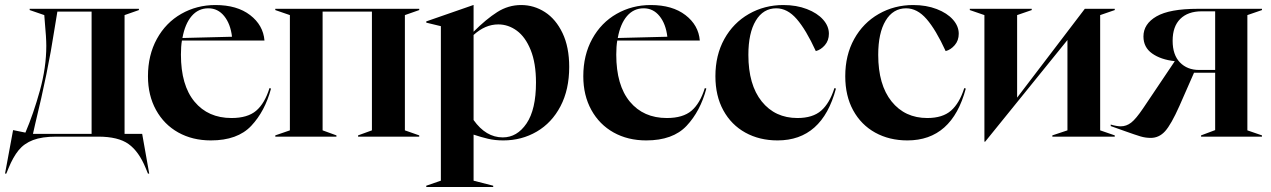

<svg xmlns="http://www.w3.org/2000/svg" viewBox="-45 -543 5049 763"><path d="M7 -26 56 -16Q88 -91 113.5 -183Q139 -275 139 -361Q139 -393 133 -457Q131 -477 131 -483L73 -503V-508H507V-503L450 -483V-11H520L548 147H543L534 125Q507 59 466 29.5Q425 0 345 0H178Q122 0 86.5 13.5Q51 27 29 54Q7 81 -11 125L-20 147H-25ZM319 -11V-497H183L171 -424Q146 -260 95 -51L86 -11Z M543 -240Q543 -324 578.5 -388.5Q614 -453 675.5 -488Q737 -523 811 -523Q897 -523 949 -483Q1001 -443 1006 -382H678Q674 -359 674 -326Q674 -204 728 -139Q782 -74 875 -74Q939 -74 973 -103Q1007 -132 1026 -193L1032 -191Q1008 -101 953.5 -43Q899 15 793 15Q720 15 663.5 -16.5Q607 -48 575 -106Q543 -164 543 -240ZM877 -397Q871 -448 846 -479Q821 -510 783 -510Q743 -510 716.5 -479Q690 -448 680 -392Z M1049 -5 1107 -25V-483L1049 -503V-508H1621V-503L1564 -483V-25L1621 -5V0H1378V-5L1433 -25V-497H1237V-25L1292 -5V0H1049Z M1649 195 1707 175V-439L1649 -453V-458L1836 -523H1837V-417Q1887 -467 1931 -495Q1975 -523 2026 -523Q2077 -523 2120.5 -495Q2164 -467 2190.5 -411.5Q2217 -356 2217 -277Q2217 -187 2182.5 -121Q2148 -55 2088 -20Q2028 15 1955 15Q1922 15 1894.5 8.5Q1867 2 1837 -8V175L1915 195V200H1649ZM1953 3Q2010 3 2047.5 -52.5Q2085 -108 2085 -215Q2085 -292 2064 -344Q2043 -396 2009 -421Q1975 -446 1935 -446Q1883 -446 1837 -404V-66Q1886 3 1953 3Z M2273 -240Q2273 -324 2308.5 -388.5Q2344 -453 2405.5 -488Q2467 -523 2541 -523Q2627 -523 2679 -483Q2731 -443 2736 -382H2408Q2404 -359 2404 -326Q2404 -204 2458 -139Q2512 -74 2605 -74Q2669 -74 2703 -103Q2737 -132 2756 -193L2762 -191Q2738 -101 2683.5 -43Q2629 15 2523 15Q2450 15 2393.5 -16.5Q2337 -48 2305 -106Q2273 -164 2273 -240ZM2607 -397Q2601 -448 2576 -479Q2551 -510 2513 -510Q2473 -510 2446.5 -479Q2420 -448 2410 -392Z M2798 -240Q2798 -324 2833.5 -388Q2869 -452 2931 -487.5Q2993 -523 3068 -523Q3120 -523 3161.5 -507Q3203 -491 3226 -465Q3249 -439 3249 -409Q3249 -382 3233 -363.5Q3217 -345 3197 -340Q3158 -425 3121 -467.5Q3084 -510 3040 -510Q2988 -510 2958.5 -461Q2929 -412 2929 -325Q2929 -206 2982 -140Q3035 -74 3124 -74Q3185 -74 3218.5 -103.5Q3252 -133 3271 -193L3277 -191Q3222 15 3045 15Q2973 15 2917 -16Q2861 -47 2829.5 -104.5Q2798 -162 2798 -240Z M3314 -240Q3314 -324 3349.5 -388Q3385 -452 3447 -487.5Q3509 -523 3584 -523Q3636 -523 3677.5 -507Q3719 -491 3742 -465Q3765 -439 3765 -409Q3765 -382 3749 -363.5Q3733 -345 3713 -340Q3674 -425 3637 -467.5Q3600 -510 3556 -510Q3504 -510 3474.5 -461Q3445 -412 3445 -325Q3445 -206 3498 -140Q3551 -74 3640 -74Q3701 -74 3734.5 -103.5Q3768 -133 3787 -193L3793 -191Q3738 15 3561 15Q3489 15 3433 -16Q3377 -47 3345.5 -104.5Q3314 -162 3314 -240Z M3867 -483 3809 -503V-508H4055V-503L3997 -483V-155L4266 -508H4385V-503L4327 -483V-25L4385 -5V0H4137V-5L4197 -25V-384L3870 20H3867Z M4425 -22 4369 -42V-48Q4393 -41 4409 -41Q4431 -41 4450 -55.5Q4469 -70 4498 -113L4623 -299V-300Q4568 -306 4533.5 -330.5Q4499 -355 4499 -398Q4499 -448 4551 -478Q4603 -508 4715 -508H4970V-503L4912 -483V-25L4970 -5V0H4728V-5L4784 -26V-254H4700L4642 -122Q4609 -48 4585 -21.5Q4561 5 4528 5Q4507 5 4487 -1Q4467 -7 4425 -22ZM4720 -265H4784V-498H4730Q4676 -498 4645.5 -468Q4615 -438 4615 -381Q4615 -325 4644 -295Q4673 -265 4720 -265Z"/></svg>

Font: Nyght Serif Medium
Style: Regular
Weight: 500
Designer: Maksym Kobuzan
Version: Version 0.410